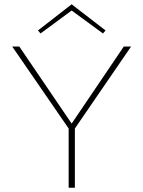

<svg xmlns="http://www.w3.org/2000/svg" viewBox="-20 -875 668 895"><path d="M169 -719 157 -733 314 -855 472 -733 460 -719 314 -826ZM329 -276V0H300V-276L37 -658H70L314 -299L557 -658H591Z"/></svg>

Font: Ysabeau SC Extralight
Style: Regular
Weight: 200
Designer: Christian Thalmann (Catharsis Fonts)
Version: Version 0.003